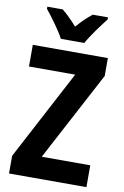

<svg xmlns="http://www.w3.org/2000/svg" viewBox="-101 -991 679 1048"><g transform="rotate(10 239.0 -466.5)"><path d="M177 -773H307C330 -816 379 -882 410 -921V-933H326C297 -911 273 -887 242 -852C212 -885 185 -913 159 -933H74V-921C105 -883 156 -814 177 -773ZM455 0V-121H186L448 -615V-714H32V-594H288L26 -98V0Z"/></g></svg>

Font: Noto Sans Thai Looped Condensed
Style: Bold
Weight: 700
Width: 3
Designer: Sasikarn Vongin, Ben Mitchell
Foundry: The Fontpad Ltd
Version: Version 1.001